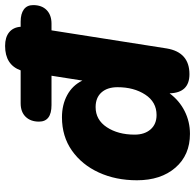

<svg xmlns="http://www.w3.org/2000/svg" viewBox="-26 -728 765 753"><g transform="rotate(-90 356.5 -351.5)"><path d="M208 11Q125 11 75.5 -46Q26 -103 26 -197Q26 -280 56.5 -346.5Q87 -413 142.5 -452Q198 -491 273 -491Q322 -491 360 -470.5Q398 -450 417 -411L436 -532H321Q256 -532 256 -581Q256 -614 275 -633.5Q294 -653 328 -653H457Q479 -714 553 -714Q587 -714 606.5 -698Q626 -682 628 -653H648Q679 -653 696 -640.5Q713 -628 713 -604Q713 -570 693.5 -551Q674 -532 640 -532H614L543 -80Q528 9 442 9Q369 9 367 -69Q339 -31 297.5 -10Q256 11 208 11ZM282 -120Q333 -120 362 -164.5Q391 -209 391 -273Q391 -313 370.5 -336Q350 -359 313 -359Q263 -359 234 -315Q205 -271 205 -206Q205 -167 225.5 -143.5Q246 -120 282 -120Z"/></g></svg>

Font: Nunito Black
Style: Italic
Weight: 900
Italic angle: -9°
Designer: Vernon Adams
Foundry: Vernon Adams
Version: Version 3.601; ttfautohint (v1.8.2.53-6de2)